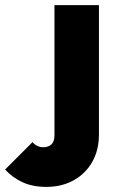

<svg xmlns="http://www.w3.org/2000/svg" viewBox="-149 -509 457 751"><path d="M32 222Q-22 222 -61.5 203.5Q-101 185 -129 154L-22 47Q-12 58 -1.5 62.5Q9 67 20 67Q40 67 52 56Q64 45 64 20V-489H238V17Q238 78 212 124Q186 170 139.5 196Q93 222 32 222Z"/></svg>

Font: Outfit Thin ExtraBold
Style: Regular
Weight: 800
Version: Version 1.100;gftools[0.9.27]